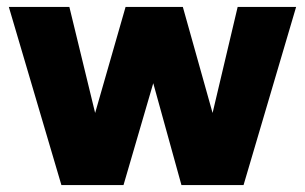

<svg xmlns="http://www.w3.org/2000/svg" viewBox="-20 -535 882 555"><path d="M157.5 0 5.5 -515H180.5L255 -208.5L343 -515H508.5L594.5 -208.5L667 -515H836L684 0H504.5L423 -294.5L337 0Z"/></svg>

Font: Geologica Roman ExtraBold
Style: Regular
Weight: 800
Designer: Sindre Bremnes, Frode Helland
Foundry: Monokrom Skriftforlag AS
Version: Version 1.010;gftools[0.9.28]